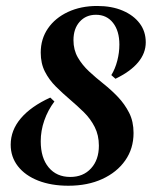

<svg xmlns="http://www.w3.org/2000/svg" viewBox="-20 -602 514 634"><path d="M205.6 11.3Q149.2 11.3 106 -5.6Q62.9 -22.6 39.1 -53.2Q15.3 -83.9 15.3 -124.2Q15.3 -171.8 48.8 -211.3Q82.3 -250.8 146 -279.8L159.7 -266.9Q137.9 -237.9 126.2 -204Q114.5 -170.2 114.5 -135.5Q114.5 -80.6 140.7 -49.2Q166.9 -17.7 212.1 -17.7Q254.8 -17.7 280.6 -46Q306.5 -74.2 306.5 -121Q306.5 -155.6 292.7 -182.7Q279 -209.7 256.9 -231.5Q234.7 -253.2 210.5 -273.8Q186.3 -294.4 164.1 -316.5Q141.9 -338.7 128.2 -365.7Q114.5 -392.7 114.5 -428.2Q114.5 -473.4 138.3 -508.1Q162.1 -542.7 204.4 -562.5Q246.8 -582.3 300.8 -582.3Q349.2 -582.3 385.1 -566.9Q421 -551.6 441.1 -525Q461.3 -498.4 461.3 -462.1Q461.3 -426.6 436.3 -396.4Q411.3 -366.1 361.3 -341.9L347.6 -354Q360.5 -375 367.3 -401.6Q374.2 -428.2 374.2 -454.8Q374.2 -500 353.2 -526.6Q332.3 -553.2 296.8 -553.2Q263.7 -553.2 243.1 -530.2Q222.6 -507.3 222.6 -469.4Q222.6 -437.1 237.1 -412.1Q251.6 -387.1 274.2 -366.1Q296.8 -345.2 322.2 -325Q347.6 -304.8 369.8 -281.5Q391.9 -258.1 406.5 -229.4Q421 -200.8 421 -162.9Q421 -111.3 393.5 -72.2Q366.1 -33.1 317.7 -10.9Q269.4 11.3 205.6 11.3Z"/></svg>

Font: Playfair 5pt SemiExpanded Light ExtraBold
Style: Italic
Weight: 800
Italic angle: -15.6°
Version: Version 2.001;gftools[0.9.30]